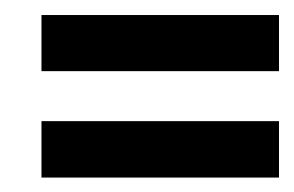

<svg xmlns="http://www.w3.org/2000/svg" viewBox="-20 -353 401 262"><path d="M358.2 -255.9H39H36.6V-257.9V-330V-332.5H39H358.2H360.7V-330V-257.9V-255.9ZM358.2 -110.7H39H36.6V-113.1V-185.3V-187.7H39H358.2H360.7V-185.3V-113.1V-110.7Z"/></svg>

Font: RIT Uroob
Style: 

Weight: 700
Designer: Hussain K H
Foundry: RIT
Version: 2.1.1